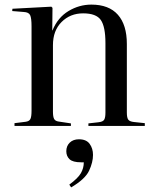

<svg xmlns="http://www.w3.org/2000/svg" viewBox="-20 -547 674 834"><path d="M43 0V-12L91 -18Q107 -20 112 -30Q117 -40 117 -66V-433Q117 -468 111 -481Q105 -494 83 -495L33 -499L34 -509L203 -518L208 -513L207 -415H208Q231 -471 277.5 -499Q324 -527 377 -527Q453 -527 492 -483Q531 -439 531 -356V-58Q531 -36 537 -27.5Q543 -19 562 -17L609 -12V0H364V-11L408 -16Q427 -18 432.5 -27Q438 -36 438 -58V-360Q438 -431 418 -460Q398 -489 341 -489Q285 -489 247.5 -451.5Q210 -414 210 -351V-62Q210 -40 215 -30.5Q220 -21 235 -19L288 -11V0ZM289 267 281 255Q319 227 331.5 205Q344 183 344 158H332Q296 158 282 144.5Q268 131 268 110Q268 87 283 72.5Q298 58 323 58Q355 58 369.5 78Q384 98 384 126Q384 158 367 194.5Q350 231 289 267Z"/></svg>

Font: Display Regular
Style: Regular
Weight: 400
Designer: Latin by Veronika Burian and Jose Scaglione. Greek by Irene Vlachou. Cyrillic by Vera Evstafieva.
Foundry: TypeTogether
Version: Version 3.002